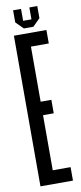

<svg xmlns="http://www.w3.org/2000/svg" viewBox="-98 -919 404 954"><g transform="rotate(-10 103.5 -442.5)"><path d="M80 -787 43 -824V-885H83V-825H125V-885H165V-824L128 -787ZM25 0V-760H189V-692H99V-414H153V-346H99V-68H189V0Z"/></g></svg>

Font: Commune Nuit Debout
Style: Regular
Weight: 400
Designer: Sébastien Marchal
Foundry: Sébastien Marchal
Version: Version 1.003;PS 1.3;hotconv 1.0.88;makeotf.lib2.5.647800